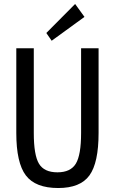

<svg xmlns="http://www.w3.org/2000/svg" viewBox="-20 -933 578 966"><path d="M405 -848 240 -728 213 -767 358 -913ZM476 -690V-264Q476 -114 430 -50.5Q384 13 273 13Q158 13 110 -50.5Q62 -114 62 -264V-690H150V-264Q150 -153 176 -109.5Q202 -66 269 -66Q335 -66 361.5 -109.5Q388 -153 388 -264V-690Z"/></svg>

Font: exo2condensed_r
Style: Regular
Weight: 400
Width: 3
Designer: Natanael Gama
Version: Version 1.001;PS 001.001;hotconv 1.0.70;makeotf.lib2.5.58329